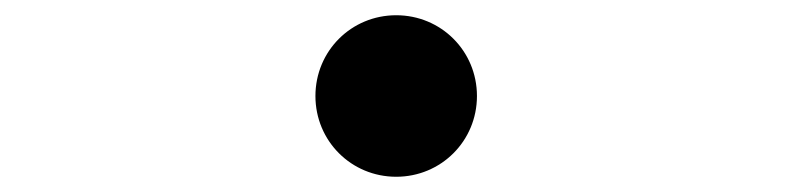

<svg xmlns="http://www.w3.org/2000/svg" viewBox="-20 -506 1040 252"><path d="M500 -486C441 -486 394 -439 394 -380C394 -321 441 -274 500 -274C559 -274 606 -321 606 -380C606 -439 559 -486 500 -486Z"/></svg>

Font: Noto Sans KR
Style: Regular
Weight: 400
Designer: Ryoko NISHIZUKA 西塚涼子 (kana, bopomofo & ideographs); Paul D. Hunt (Latin, Greek & Cyrillic); Sandoll Communications 산돌커뮤니
Foundry: Adobe
Version: Version 2.004;hotconv 1.0.118;makeotfexe 2.5.65603